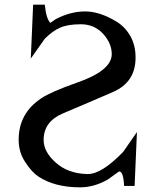

<svg xmlns="http://www.w3.org/2000/svg" viewBox="-20 -788 640 823"><path d="M196 -690Q178 -707 172 -768H122L112 -537L172 -622Q205 -655 237 -669Q269 -684 327 -684Q384 -684 422 -643Q459 -602 459 -556Q459 -485 308 -433Q197 -394 156 -366Q60 -302 60 -189Q60 -134 89 -92Q117 -49 145 -31Q215 15 323 15Q384 15 443 -19L490 -53Q490 -53 491 -53Q509 -53 512 9H557L567 -222L508 -137Q416 -42 357 -42Q354 -42 351 -42Q270 -45 219 -91Q167 -137 167 -188Q167 -267 250 -302Q357 -347 465 -394Q561 -436 561 -540V-544Q561 -593 539 -633Q516 -673 480 -695Q408 -739 345 -739Q282 -739 219 -706Z"/></svg>

Font: Sawarabi Mincho
Style: Regular
Weight: 400
Version: Version 1.082; ttfautohint (v1.8.4.7-5d5b)